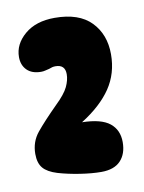

<svg xmlns="http://www.w3.org/2000/svg" viewBox="-58 -859 385 514"><g transform="rotate(-10 134.0 -602.0)"><path d="M125 -816Q191 -816 224 -782Q257 -748 257 -694Q257 -642 230 -602Q203 -562 149 -528Q201 -527 224 -508.5Q247 -490 247 -457Q247 -425 229.5 -406.5Q212 -388 177 -388Q152 -388 119.5 -393Q87 -398 60 -406Q34 -414 22.5 -427.5Q11 -441 11 -466Q11 -499 31 -523.5Q51 -548 88 -585Q114 -610 122.5 -628Q131 -646 131 -662Q131 -688 105 -688Q100 -688 96 -687Q92 -686 87 -684Q82 -683 76.5 -681.5Q71 -680 65 -680Q40 -680 26.5 -693.5Q13 -707 13 -729Q13 -764 43.5 -790Q74 -816 125 -816Z"/></g></svg>

Font: DynaPuff Condensed
Style: Bold
Weight: 700
Width: 3
Designer: Toshi Omagari, Jennifer Daniel
Foundry: Google Fonts
Version: Version 2.000; ttfautohint (v1.8.4.7-5d5b)